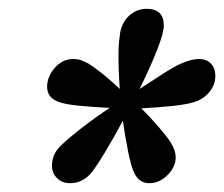

<svg xmlns="http://www.w3.org/2000/svg" viewBox="-20 -752 509 436"><path d="M229 -507Q189 -509 159 -512Q129 -515 115 -520Q87 -529 87 -555Q87 -578 104.5 -598Q122 -618 146 -618Q157 -618 165 -615Q173 -612 182 -607Q196 -598 214 -583.5Q232 -569 252 -550Q249 -591 249 -628Q249 -645 250.5 -658.5Q252 -672 253 -679Q258 -703 274.5 -717.5Q291 -732 313 -732Q352 -732 352 -694Q352 -678 337.5 -640.5Q323 -603 297 -550Q329 -571 352.5 -586Q376 -601 392 -608Q406 -614 415.5 -616Q425 -618 432 -618Q449 -618 459 -607.5Q469 -597 469 -580Q469 -559 455 -542.5Q441 -526 420 -520Q405 -515 372.5 -511.5Q340 -508 301 -506Q321 -486 340 -464Q359 -442 368 -428Q379 -410 379 -395Q379 -373 360.5 -354.5Q342 -336 319 -336Q296 -336 285 -359Q278 -373 271 -407.5Q264 -442 259 -478Q240 -442 219.5 -408Q199 -374 187 -359Q167 -336 139 -336Q121 -336 109.5 -347.5Q98 -359 98 -375Q98 -403 119 -422Q133 -436 163 -459.5Q193 -483 229 -507Z"/></svg>

Font: Wix Madefor Text
Style: Bold Italic
Weight: 700
Italic angle: -12°
Designer: Dalton Maag Ltd
Foundry: Dalton Maag Ltd
Version: Version 3.100